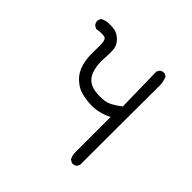

<svg xmlns="http://www.w3.org/2000/svg" viewBox="-141 -631 782 782"><g transform="rotate(45 250.0 -240.0)"><path d="M374 22.5 361.3 15.6Q352.5 1 352.5 -16.6Q352.5 -34.2 352.5 -221.7Q330.1 -210 305.2 -204.1Q280.3 -198.2 252.4 -200.2Q224.6 -202.1 201.2 -209Q177.7 -215.8 154.8 -237.3Q131.8 -258.8 122.6 -293Q113.3 -327.1 115.7 -375Q118.2 -422.9 108.4 -431.6Q98.6 -440.4 57.6 -433.6L44.9 -440.4Q36.1 -450.2 37.1 -463.9L43 -476.6Q57.6 -484.4 73.7 -485.8Q89.8 -487.3 109.4 -484.4Q128.9 -481.4 146.5 -463.9Q164.1 -446.3 166 -425.3Q168 -404.3 165.5 -371.1Q163.1 -337.9 170.4 -310.5Q177.7 -283.2 194.3 -269Q210.9 -254.9 236.3 -251.5Q261.7 -248 289.1 -251.5Q316.4 -254.9 357.4 -287.1L353.5 -484.4L360.4 -496.1Q368.2 -503.9 382.8 -502.9L394.5 -496.1Q406.2 -468.8 403.3 -436.5L402.3 3.9L396.5 15.6Q387.7 23.4 374 22.5Z"/></g></svg>

Font: JasonHandwriting2
Style: Regular
Weight: 400
Version: Version 1.05.10